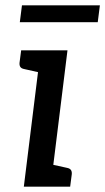

<svg xmlns="http://www.w3.org/2000/svg" viewBox="-20 -697 393 717"><path d="M69 0 132 -509H232L169 0ZM141 0 163 -85 231 -70Q241 -68 245 -62Q249 -56 248 -46L242 0ZM160 -509 138 -424 71 -439Q60 -441 56 -447Q52 -453 53 -463L59 -509ZM54 -614 62 -677H353L345 -614Z"/></svg>

Font: Aleo Medium
Style: Italic
Weight: 500
Italic angle: -7°
Designer: Alessio Laiso
Foundry: Alessio Laiso
Version: Version 2.001;gftools[0.9.29]